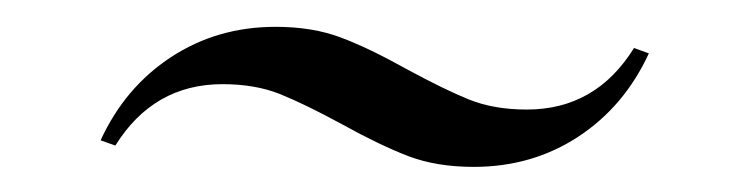

<svg xmlns="http://www.w3.org/2000/svg" viewBox="-20 -318 567 146"><path d="M240.3 -223.4Q212.1 -238.7 193.1 -246.4Q174.2 -254 149.2 -254Q96.8 -254 67.7 -207.3L56.5 -211.3Q75 -251.6 110.1 -274.6Q145.2 -297.6 189.5 -297.6Q217.7 -297.6 239.1 -289.5Q260.5 -281.5 289.5 -265.3Q317.7 -250 336.7 -242.3Q355.6 -234.7 380.6 -234.7Q433.1 -234.7 462.1 -281.5L473.4 -277.4Q454.8 -237.1 419.8 -214.1Q384.7 -191.1 340.3 -191.1Q312.1 -191.1 290.7 -199.2Q269.4 -207.3 240.3 -223.4Z"/></svg>

Font: Playfair Display SC
Style: Italic
Weight: 400
Italic angle: -14°
Designer: Claus Eggers Sørensen
Foundry: Claus Eggers Sørensen
Version: Version 1.202; ttfautohint (v1.6)